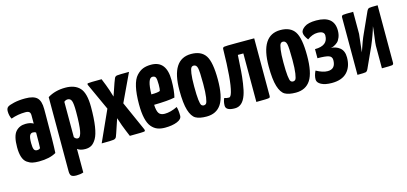

<svg xmlns="http://www.w3.org/2000/svg" viewBox="-62 -931 3279 1548"><g transform="rotate(-15 1577.5 -156.5)"><path d="M22 -446Q22 -470 36 -481Q49 -491 90 -500.5Q131 -510 185 -510Q254 -510 282.5 -482.5Q311 -455 311 -388V-341Q311 -96 306 -22Q252 10 162 10Q130 10 108 5Q86 0 64 -15.5Q42 -31 31 -63.5Q20 -96 20 -146Q20 -240 51.5 -275.5Q83 -311 135 -311Q176 -311 199 -296V-365Q199 -385 189.5 -393.5Q180 -402 157 -402Q95 -402 37 -381Q22 -410 22 -446ZM199 -221Q190 -229 173 -229Q155 -229 146.5 -211.5Q138 -194 138 -149Q138 -112 145 -97Q152 -82 170 -82Q188 -82 197 -92Q199 -114 199 -221Z M371 -471Q434 -510 519 -510Q598 -510 639 -466Q680 -422 680 -307Q680 -210 670 -145Q660 -80 641 -47.5Q622 -15 600.5 -2.5Q579 10 549 10Q506 10 483 -9V188Q458 197 425 197Q395 197 383 187Q371 177 371 148ZM483 -107Q495 -89 511 -89Q518 -89 523.5 -92.5Q529 -96 535 -108.5Q541 -121 545 -143Q549 -165 551.5 -205Q554 -245 554 -300Q554 -369 545 -391.5Q536 -414 513 -414Q497 -414 483 -402Z M1047 -24Q1054 -8 1046 -4Q1035 0 922 0L902 -48Q883 -92 860 -164Q839 -98 821 -48L811 -21Q805 -6 786 -3Q767 0 687 0L804 -259L702 -482Q697 -494 705 -497Q717 -500 820 -500L842 -445Q859 -402 877 -340Q907 -431 913 -445L927 -481Q933 -495 948.5 -497.5Q964 -500 1049 -500L939 -267Z M1241 -99Q1289 -99 1347 -127Q1356 -97 1356 -52Q1356 -23 1315.5 -6.5Q1275 10 1214 10Q1178 10 1151 -0.5Q1124 -11 1102.5 -36.5Q1081 -62 1070 -109.5Q1059 -157 1059 -226Q1059 -313 1072.5 -372Q1086 -431 1112.5 -459.5Q1139 -488 1167.5 -499Q1196 -510 1235 -510Q1363 -510 1363 -347Q1363 -260 1349 -205Q1292 -193 1176 -191Q1178 -141 1192 -120Q1206 -99 1241 -99ZM1220 -413Q1179 -413 1176 -278Q1230 -278 1249 -287Q1254 -302 1254 -339Q1254 -385 1247 -399Q1240 -413 1220 -413Z M1403 -251Q1403 -510 1569 -510Q1653 -510 1689 -455.5Q1725 -401 1725 -255Q1725 -114 1684.5 -52Q1644 10 1561 10Q1502 10 1470.5 -8Q1439 -26 1421 -83.5Q1403 -141 1403 -251ZM1526 -252Q1526 -177 1530.5 -139Q1535 -101 1542.5 -92Q1550 -83 1564 -83Q1575 -83 1582.5 -92Q1590 -101 1596 -140.5Q1602 -180 1602 -252Q1602 -356 1595 -385Q1588 -414 1565 -414Q1552 -414 1544.5 -404Q1537 -394 1531.5 -357Q1526 -320 1526 -252Z M1799 5Q1723 5 1723 -37Q1723 -71 1736 -98Q1752 -91 1775 -91Q1789 -91 1800 -129Q1826 -220 1830 -480Q1830 -481 1830 -481Q1830 -495 1844 -497.5Q1858 -500 1942 -500H2094V-20Q2094 -6 2085 -4Q2073 0 1978 0V-405H1932Q1926 -311 1923.5 -270.5Q1921 -230 1912.5 -171.5Q1904 -113 1892 -79Q1863 5 1799 5Z M2148 -251Q2148 -510 2314 -510Q2398 -510 2434 -455.5Q2470 -401 2470 -255Q2470 -114 2429.5 -52Q2389 10 2306 10Q2247 10 2215.5 -8Q2184 -26 2166 -83.5Q2148 -141 2148 -251ZM2271 -252Q2271 -177 2275.5 -139Q2280 -101 2287.5 -92Q2295 -83 2309 -83Q2320 -83 2327.5 -92Q2335 -101 2341 -140.5Q2347 -180 2347 -252Q2347 -356 2340 -385Q2333 -414 2310 -414Q2297 -414 2289.5 -404Q2282 -394 2276.5 -357Q2271 -320 2271 -252Z M2669 -265Q2712 -265 2744.5 -239Q2777 -213 2777 -158Q2777 -80 2734 -35Q2691 10 2607 10Q2551 10 2518.5 -7.5Q2486 -25 2486 -51Q2486 -84 2504 -121Q2558 -91 2599 -91Q2665 -91 2665 -166Q2665 -195 2638 -204Q2611 -213 2545 -213V-289Q2654 -289 2654 -374Q2654 -411 2597 -411Q2555 -411 2512 -379Q2483 -416 2483 -442Q2483 -465 2514.5 -487.5Q2546 -510 2613 -510Q2762 -510 2762 -387Q2762 -355 2752 -330.5Q2742 -306 2729.5 -294.5Q2717 -283 2702 -275.5Q2687 -268 2679.5 -266.5Q2672 -265 2669 -265Z M3032 -474Q3041 -494 3052.5 -497Q3064 -500 3124 -500V-20Q3124 -5 3111.5 -2.5Q3099 0 3026 0V-189Q3026 -204 3034.5 -265.5Q3043 -327 3044 -347Q3026 -282 2989 -195L2912 -26Q2903 -6 2891.5 -3Q2880 0 2822 0V-480Q2822 -495 2836 -497.5Q2850 -500 2920 -500V-316Q2920 -309 2903 -166Q2934 -259 2958 -310Z"/></g></svg>

Font: Yanone Kaffeesatz Bold
Style: Regular
Weight: 700
Designer: Yanone (Cyrillic: Daniel Pouzeot)
Foundry: Yanone
Version: Version 1.003;PS 001.003;hotconv 1.0.88;makeotf.lib2.5.64775